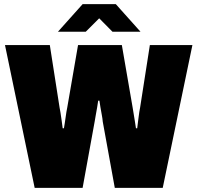

<svg xmlns="http://www.w3.org/2000/svg" viewBox="-20 -905 951 925"><path d="M147 0 4 -688H220L267 -387Q269 -379 271.5 -362Q274 -345 277 -324.5Q280 -304 282 -287H288Q290 -298 292 -311.5Q294 -325 296 -339Q298 -353 300 -366Q302 -379 304 -387L356 -688H567L619 -387Q621 -377 623.5 -359.5Q626 -342 629.5 -322.5Q633 -303 635 -287H641Q642 -298 644 -311.5Q646 -325 647.5 -338.5Q649 -352 651 -365Q653 -378 655 -387L702 -688H907L764 0H533L475 -319Q474 -333 470.5 -351Q467 -369 464 -387.5Q461 -406 459 -420H453Q451 -406 448 -387.5Q445 -369 441.5 -351Q438 -333 436 -319L378 0ZM259 -752 378 -885H538L657 -752H522L433 -842H483L393 -752Z"/></svg>

Font: Archivo SemiCondensed Black
Style: Regular
Weight: 900
Width: 4
Designer: Hector Gatti
Foundry: Omnibus-Type
Version: Version 2.001